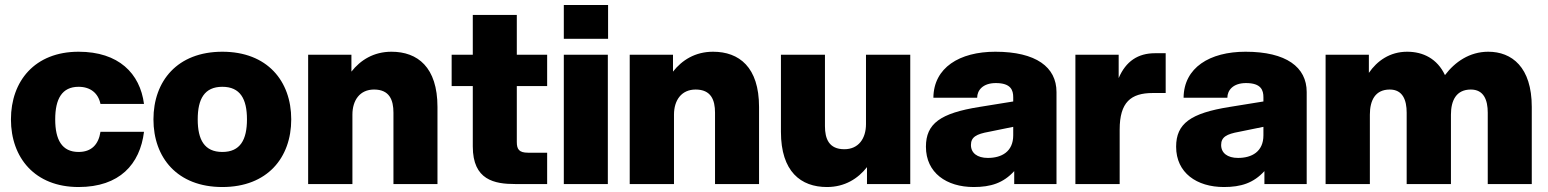

<svg xmlns="http://www.w3.org/2000/svg" viewBox="-20 -740 6223 772"><path d="M296 12C461 12 543 -80 559 -210H384C376 -158 347 -129 296 -129C229 -129 202 -178 202 -260C202 -342 229 -391 296 -391C343 -391 375 -366 384 -322H559C543 -445 457 -532 296 -532C120 -532 24 -414 24 -260C24 -106 120 12 296 12Z M874 12C1055 12 1151 -106 1151 -260C1151 -414 1055 -532 874 -532C693 -532 597 -414 597 -260C597 -106 693 12 874 12ZM775 -260C775 -342 802 -391 874 -391C946 -391 973 -342 973 -260C973 -178 946 -129 874 -129C802 -129 775 -178 775 -260Z M1562 -287V0H1739V-310C1739 -470 1659 -532 1554 -532C1482 -532 1429 -498 1393 -452V-520H1219V0H1397V-279C1397 -337 1427 -380 1484 -380C1546 -380 1562 -338 1562 -287Z M1881 -680V-520H1796V-394H1881V-151C1881 -16 1968 0 2052 0H2180V-126H2103C2067 -126 2058 -140 2058 -169V-394H2180V-520H2058V-680Z M2247 0H2424V-520H2247ZM2247 -584H2425V-720H2247Z M2855 -287V0H3032V-310C3032 -470 2952 -532 2847 -532C2775 -532 2722 -498 2686 -452V-520H2512V0H2690V-279C2690 -337 2720 -380 2777 -380C2839 -380 2855 -338 2855 -287Z M3297 -233V-520H3120V-210C3120 -50 3200 12 3305 12C3377 12 3430 -22 3466 -68V0H3640V-520H3462V-241C3462 -183 3432 -140 3375 -140C3313 -140 3297 -182 3297 -233Z M4058 0H4228V-370C4228 -470 4146 -532 3982 -532C3838 -532 3734 -468 3733 -347H3909C3909 -377 3932 -406 3984 -406C4045 -406 4054 -377 4054 -349V-332L3918 -310C3761 -285 3703 -243 3703 -150C3703 -45 3786 12 3895 12C3964 12 4014 -4 4058 -52ZM3884 -157C3884 -189 3906 -201 3956 -210L4054 -230V-196C4054 -130 4007 -105 3952 -105C3909 -105 3884 -125 3884 -157Z M4304 0H4482V-219C4482 -329 4527 -366 4615 -366H4667V-526H4624C4556 -526 4507 -494 4478 -426V-520H4304Z M5064 0H5234V-370C5234 -470 5152 -532 4988 -532C4844 -532 4740 -468 4739 -347H4915C4915 -377 4938 -406 4990 -406C5051 -406 5060 -377 5060 -349V-332L4924 -310C4767 -285 4709 -243 4709 -150C4709 -45 4792 12 4901 12C4970 12 5020 -4 5064 -52ZM4890 -157C4890 -189 4912 -201 4962 -210L5060 -230V-196C5060 -130 5013 -105 4958 -105C4915 -105 4890 -125 4890 -157Z M5962 -287V0H6139V-310C6139 -470 6059 -532 5964 -532C5889 -532 5830 -491 5790 -438C5759 -504 5702 -532 5638 -532C5568 -532 5517 -495 5484 -447V-520H5310V0H5488V-279C5488 -337 5510 -380 5568 -380C5620 -380 5636 -338 5636 -287V0H5814V-279C5814 -337 5836 -380 5894 -380C5946 -380 5962 -338 5962 -287Z"/></svg>

Font: Aspekta 850
Style: Regular
Weight: 850
Designer: Ivo Dolenc
Version: Version 2.000